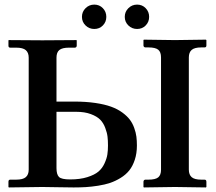

<svg xmlns="http://www.w3.org/2000/svg" viewBox="-20 -822 948 843"><path d="M355.7 -710.2Q339.8 -725.6 339.8 -748Q339.8 -770.5 355.7 -786.1Q371.6 -801.8 394 -801.8Q416.5 -801.8 431.6 -786.1Q446.8 -770.5 446.8 -748Q446.8 -725.6 431.6 -710.2Q416.5 -694.8 394 -694.8Q371.6 -694.8 355.7 -710.2ZM543.7 -710.2Q527.8 -725.6 527.8 -748Q527.8 -770.5 543.7 -786.1Q559.6 -801.8 582 -801.8Q604.5 -801.8 619.6 -786.1Q634.8 -770.5 634.8 -748Q634.8 -725.6 619.6 -710.2Q604.5 -694.8 582 -694.8Q559.6 -694.8 543.7 -710.2ZM809.1 -77.1Q809.1 -55.2 821.5 -44.2Q834 -33.2 863.8 -33.2H877.9Q886.2 -33.2 886.2 -23.9V-1L883.8 1Q784.2 -1 748 -1L611.8 1L609.9 -1V-23.9Q609.9 -28.3 612.5 -30.8Q615.2 -33.2 618.2 -33.2H631.8Q662.1 -33.2 674.6 -43.2Q687 -53.2 687 -77.1V-569.8Q687 -593.8 674.6 -603.8Q662.1 -613.8 631.8 -613.8H618.2Q615.2 -613.8 612.5 -616.2Q609.9 -618.7 609.9 -622.1V-646L611.8 -647.9Q709 -646 748 -646L883.8 -647.9L886.2 -646V-622.1Q886.2 -613.8 877.9 -613.8H863.8Q834 -613.8 821.5 -602.8Q809.1 -591.8 809.1 -569.8ZM106 -568.8Q106 -590.8 93.3 -601.8Q80.6 -612.8 50.8 -612.8H24.9Q17.1 -612.8 17.1 -621.1V-645L19 -646Q129.9 -645 166 -645L314.9 -646L316.9 -645V-621.1Q316.9 -617.7 314.5 -615.2Q312 -612.8 309.1 -612.8H283.2Q253.4 -612.8 240.7 -602.5Q228 -592.3 228 -568.8V-376H306.2Q357.4 -376 398.7 -369.9Q439.9 -363.8 468 -353.5Q496.1 -343.3 517.1 -327.9Q538.1 -312.5 550 -296.6Q562 -280.8 569.3 -260.3Q576.7 -239.7 578.9 -221.9Q581.1 -204.1 581.1 -183.1Q581.1 -148.4 571.8 -120.4Q562.5 -92.3 547.4 -73.5Q532.2 -54.7 509.5 -40.8Q486.8 -26.9 463.6 -19Q440.4 -11.2 410.9 -6.6Q381.3 -2 356.9 -0.5Q332.5 1 303.2 1Q284.2 1 231.9 0Q179.7 -1 166 -1L19 1L17.1 -1V-23.9Q17.1 -33.2 24.9 -33.2H50.8Q80.6 -33.2 93.3 -44.2Q106 -55.2 106 -77.1ZM228 -331.1V-84Q228 -56.2 238.8 -45.2Q249.5 -34.2 288.1 -34.2Q331.5 -34.2 363.3 -44.2Q395 -54.2 411.9 -68.4Q428.7 -82.5 438.7 -104.2Q448.7 -126 451.4 -143.6Q454.1 -161.1 454.1 -183.1Q454.1 -205.1 452.1 -221.9Q450.2 -238.8 442.1 -260.5Q434.1 -282.2 419.9 -296.6Q405.8 -311 378.9 -321Q352.1 -331.1 314.9 -331.1Z"/></svg>

Font: Linux Libertine G
Style: Semibold
Weight: 600
Designer: Philipp H. Poll
Foundry: Philipp H. Poll
Version: Version 5.1.1